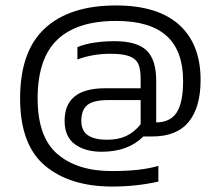

<svg xmlns="http://www.w3.org/2000/svg" viewBox="-20 -545 801 697"><path d="M554.9 114.2V57.1Q492.4 76 385.5 76Q261 76 188.8 14.5Q116.6 -47.1 116.6 -187.4Q116.6 -332.5 187.9 -400.7Q259.2 -469 401.3 -469Q525.1 -469 584.9 -414.6Q644.7 -360.2 644.7 -251.4Q644.7 -171.5 621 -136.1Q597.4 -100.7 547 -100.7V-252.7Q547 -328.7 511.9 -362.1Q476.7 -395.5 396.3 -395.5Q356.7 -395.5 321.2 -390.1Q285.8 -384.6 261 -373.8V-329.3Q316.7 -349.8 381.2 -349.8Q427.5 -349.8 450.7 -340.4Q473.9 -331.1 482.2 -312.5Q490.6 -293.9 490.6 -257.2V-224.6H361.6Q214.5 -224.6 214.5 -106.4Q214.5 -48.6 251.8 -21.4Q289 5.9 349 5.9Q445.6 5.9 500.2 -49.6H533Q621.8 -49.6 665 -102.6Q708.2 -155.6 708.2 -254.9Q708.2 -385 630.2 -455.1Q552.1 -525.2 401.3 -525.2Q233.1 -525.2 143 -442.2Q53 -359.2 53 -187.9Q53 -19.5 143.3 56.4Q233.7 132.2 387.7 132.2Q474.8 132.2 554.9 114.2ZM275.2 -106.6Q275.2 -145.7 297 -163.7Q318.7 -181.7 373.1 -181.7H490.6V-93.8Q466.9 -64.7 437.9 -51.2Q408.9 -37.7 368.3 -37.7Q323.5 -37.7 299.4 -53.8Q275.2 -70 275.2 -106.6Z"/></svg>

Font: Arad-VF Thin Dots1
Style: Regular
Weight: 100
Designer: Mohammad Darvishi
Version: Version 1.000;August 30, 2024;FontCreator 15.0.0.2992 64-bit